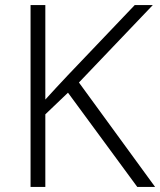

<svg xmlns="http://www.w3.org/2000/svg" viewBox="-20 -734 629 754"><path d="M589 0 290 -410 580 -714H509L245 -437C215 -405 186 -374 158 -343V-714H100V0H158V-285L247 -370L519 0Z"/></svg>

Font: Noto Sans Ethiopic Light
Style: Regular
Weight: 300
Designer: Monotype Design Team
Foundry: Monotype Imaging Inc.
Version: Version 2.102